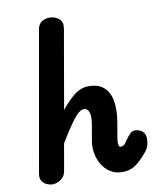

<svg xmlns="http://www.w3.org/2000/svg" viewBox="-98 -1005 898 1082"><g transform="rotate(-10 350.5 -464.0)"><path d="M115.5 0Q99.5 0 82.2 -7.5Q65 -15 55 -30.8Q45 -46.5 49 -71L190.5 -874.5Q196 -904.5 216.5 -916.5Q237 -928.5 260.5 -928.5Q291 -928.5 313.2 -909.8Q335.5 -891 330 -856.5L251 -402Q288 -448 326.2 -478.8Q364.5 -509.5 410 -509.5Q464 -509.5 495.8 -482.2Q527.5 -455 537 -402Q546.5 -349 532.5 -270.5L520.5 -202.5Q518 -187 517.2 -175.5Q516.5 -164 517.8 -156.5Q519 -149 521.8 -145.5Q524.5 -142 529 -142Q537.5 -142 544.5 -146Q551.5 -150 554.5 -154L576 -184Q586 -198.5 598.2 -208.8Q610.5 -219 623 -219Q646.5 -219 664.8 -204.8Q683 -190.5 683 -161.5Q683 -148 679 -127.5Q675 -107 653 -82Q620.5 -43 589.5 -21.5Q558.5 0 516 0Q475 0 445.8 -18.8Q416.5 -37.5 398.8 -67.8Q381 -98 375 -133Q369 -168 374.5 -200.5L390.5 -292.5Q396 -322.5 394 -343.8Q392 -365 383.5 -376Q375 -387 360.5 -387Q335 -387 299 -339.2Q263 -291.5 218 -216L191 -62.5Q186 -32 162.2 -16Q138.5 0 115.5 0Z"/></g></svg>

Font: Edu VIC WA NT Hand Pre
Style: Regular
Weight: 400
Designer: Tina and Corey Anderson, Eben Sorkin, Mirko Velimirovic
Foundry: Google for Education
Version: Version 1.000